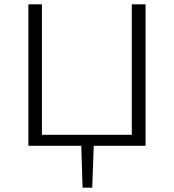

<svg xmlns="http://www.w3.org/2000/svg" viewBox="-20 -678 808 893"><path d="M657 -658V0H416L409 195H364L358 0H112V-658H175V-51H593V-658Z"/></svg>

Font: Ysabeau Semilight
Style: Regular
Weight: 300
Designer: Christian Thalmann (Catharsis Fonts)
Version: Version 0.003